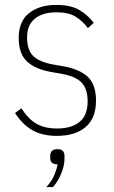

<svg xmlns="http://www.w3.org/2000/svg" viewBox="-20 -540 462 780"><path d="M211 12Q154 12 113.5 -10Q73 -32 41 -81L67 -100Q96 -55 129.5 -36.5Q163 -18 211 -18Q271 -18 303.5 -45Q336 -72 336 -128Q336 -179 311.5 -204.5Q287 -230 231 -240L191 -247Q125 -258 90.5 -289.5Q56 -321 56 -386Q56 -454 98.5 -487Q141 -520 208 -520Q267 -520 302 -499.5Q337 -479 361 -447L337 -426Q317 -453 288.5 -471.5Q260 -490 209 -490Q154 -490 122 -464.5Q90 -439 90 -388Q90 -337 115 -312.5Q140 -288 196 -278L236 -271Q304 -259 337 -227.5Q370 -196 370 -131Q370 -60 328 -24Q286 12 211 12ZM214 66Q229 66 235.5 73.5Q242 81 242 93V105Q242 133 228.5 165.5Q215 198 195 220H168Q190 197 200.5 171.5Q211 146 214 128Q197 127 190.5 120.5Q184 114 184 103V93Q184 81 190.5 73.5Q197 66 214 66Z"/></svg>

Font: IBM Plex Sans Condensed ExtraLight
Style: Regular
Weight: 200
Width: 3
Designer: Mike Abbink, Paul van der Laan, Pieter van Rosmalen
Foundry: Bold Monday
Version: Version 1.3